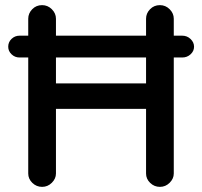

<svg xmlns="http://www.w3.org/2000/svg" viewBox="-20 -715 787 748"><path d="M90 -39V-491H56Q38 -491 25 -503.5Q12 -516 12 -533Q12 -551 25 -563.5Q38 -576 56 -576H90V-642Q90 -663 105.5 -679Q121 -695 144 -695Q166 -695 182 -679Q198 -663 198 -642V-576H549V-642Q549 -663 564.5 -679Q580 -695 603 -695Q625 -695 641 -679Q657 -663 657 -642V-576H690Q709 -576 722.5 -563Q736 -550 736 -533Q736 -516 722.5 -503.5Q709 -491 690 -491H657V-39Q657 -19 641 -3Q625 13 603 13Q581 13 565 -2.5Q549 -18 549 -39V-291H198V-39Q198 -19 182 -3Q166 13 144 13Q122 13 106 -2.5Q90 -18 90 -39ZM549 -390V-491H198V-390Z"/></svg>

Font: 寒蝉全圆体 Bold
Style: Regular
Weight: 700
Designer: Warren2060
      Designed by Motoya company      

      [Varela Round]
      Joe Prince(Latin component); Avraham Cornf
Foundry: ChillType
Version: Version 3.200